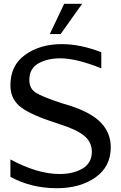

<svg xmlns="http://www.w3.org/2000/svg" viewBox="-20 -976 640 1014"><path d="M414 -956 300 -796H243L319 -956ZM565 -198Q565 -96 484 -39Q403 18 280 18Q145 18 35 -42V-134Q178 -57 295 -57Q367 -57 416 -86Q465 -115 465 -175Q465 -226 424.5 -259Q384 -292 296 -320L251 -335Q126 -377 80.5 -418Q35 -459 35 -526Q35 -631 113.5 -687Q192 -743 306 -743Q405 -743 515 -700V-615Q384 -668 298 -668Q230 -668 182.5 -641Q135 -614 135 -554Q135 -508 169 -486.5Q203 -465 306 -431L352 -417Q465 -380 515 -326Q565 -272 565 -198Z"/></svg>

Font: Edlo
Style: Regular
Weight: 400
Monospace: yes
Version: Version 0.01